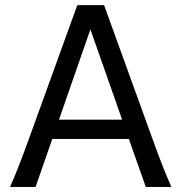

<svg xmlns="http://www.w3.org/2000/svg" viewBox="-20 -733 721 753"><path d="M87.9 -173.3 283.2 -712.9H388.2L583.5 -173.3Q618.2 -76.7 651.9 0H551.8L485.4 -188H185.1L119.6 0H19.5Q48.8 -65.9 87.9 -173.3ZM334.5 -617.7 211.4 -263.7H459Z"/></svg>

Font: Lesson One
Style: Regular
Weight: 400
Designer: But Ko, Victor Gaultney, Annie Olsen, Julie Remington, Don Collingsworth, Eric Hays, Becca Hirsbrunner
Version: Version 1.100